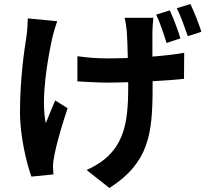

<svg xmlns="http://www.w3.org/2000/svg" viewBox="-20 -853 1040 960"><path d="M882 -661C871 -700 847 -762 829 -801L761 -780C780 -740 799 -682 813 -638ZM119 -761C118 -736 117 -703 113 -676C100 -595 80 -453 80 -291C80 -168 115 -30 137 30L247 19C246 5 245 -12 245 -22C245 -85 298 -253 318 -312L256 -351C240 -315 222 -268 209 -237C183 -360 218 -556 242 -666C247 -687 257 -722 266 -747ZM603 -764C608 -746 612 -716 614 -696C616 -668 618 -617 619 -563C584 -562 550 -561 518 -561C464 -561 416 -565 367 -572V-446C417 -443 477 -440 520 -440C553 -440 587 -441 621 -442V-417C621 -226 599 -86 413 -3L527 87C724 -39 743 -182 743 -416V-447C803 -450 858 -454 900 -459L901 -589C858 -581 802 -575 742 -570C742 -623 742 -674 742 -696C743 -718 744 -740 747 -764ZM864 -812C884 -772 904 -715 919 -672L987 -694C975 -732 951 -794 932 -833Z"/></svg>

Font: Noto Sans KR Bold
Style: Regular
Weight: 700
Designer: Ryoko NISHIZUKA  (kana & ideographs); Paul D. Hunt (Latin, Greek & Cyrillic); Wenlong ZHANG  (bopomofo); Sandoll Communi
Foundry: Adobe Systems Incorporated
Version: Version 1.004;PS 1.004;hotconv 1.0.82;makeotf.lib2.5.63406